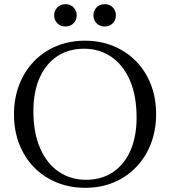

<svg xmlns="http://www.w3.org/2000/svg" viewBox="-20 -890 815 920"><path d="M387 -695Q461 -695 523.5 -669.2Q586 -643.5 631.8 -596.8Q677.5 -550 702.8 -485.5Q728 -421 728 -343.5Q728 -266 703 -201.2Q678 -136.5 632.2 -89Q586.5 -41.5 524.5 -15.8Q462.5 10 388.5 10Q314 10 251.5 -15.8Q189 -41.5 143.2 -88.2Q97.5 -135 72.2 -199.8Q47 -264.5 47 -341.5Q47 -419 72 -483.8Q97 -548.5 142.8 -596Q188.5 -643.5 250.8 -669.2Q313 -695 387 -695ZM391.5 -28.5Q467 -28.5 521.2 -65Q575.5 -101.5 605 -168.5Q634.5 -235.5 634.5 -327Q634.5 -432 602.2 -505.5Q570 -579 513.2 -617.8Q456.5 -656.5 383 -656.5Q308 -656.5 253.5 -620Q199 -583.5 169.5 -516.5Q140 -449.5 140 -358Q140 -253.5 172.2 -179.8Q204.5 -106 261.5 -67.2Q318.5 -28.5 391.5 -28.5ZM293.5 -763Q269.5 -763 254.5 -778.8Q239.5 -794.5 239.5 -816.5Q239.5 -838.5 254.5 -854.2Q269.5 -870 293.5 -870Q317.5 -870 332.5 -854.2Q347.5 -838.5 347.5 -816.5Q347.5 -794.5 332.5 -778.8Q317.5 -763 293.5 -763ZM481.5 -763Q457.5 -763 442.5 -778.8Q427.5 -794.5 427.5 -816.5Q427.5 -838.5 442.5 -854.2Q457.5 -870 481.5 -870Q505.5 -870 520.5 -854.2Q535.5 -838.5 535.5 -816.5Q535.5 -794.5 520.5 -778.8Q505.5 -763 481.5 -763Z"/></svg>

Font: Newsreader 36pt
Style: Regular
Weight: 400
Designer: Hugues Gentile
Foundry: Production Type
Version: Version 1.003